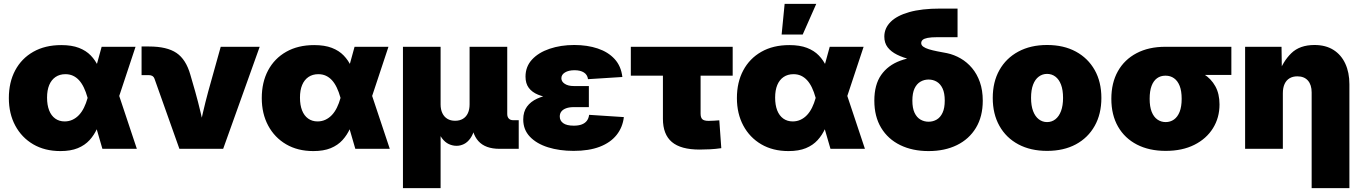

<svg xmlns="http://www.w3.org/2000/svg" viewBox="-20 -772 7065 996"><path d="M293.5 11.7Q212.4 11.7 152.3 -23.4Q92.3 -58.6 59.1 -120.6Q25.9 -182.6 25.9 -263.2Q25.9 -345.2 58.8 -407Q91.8 -468.8 152.8 -503.4Q213.9 -538.1 297.9 -538.1Q352.1 -538.1 389.4 -523.7Q426.8 -509.3 450.9 -484.1Q475.1 -459 489.7 -426.8Q504.4 -394.5 513.2 -359.4H553.2L595.7 -282.7L689.9 0H511.2L434.1 -265.6Q425.8 -295.4 414.8 -318.1Q403.8 -340.8 389.9 -356Q376 -371.1 358.4 -379.2Q340.8 -387.2 319.3 -387.2Q289.6 -387.2 268.1 -372.6Q246.6 -357.9 235.4 -331.1Q224.1 -304.2 224.1 -265.6Q224.1 -227.1 234.9 -199.5Q245.6 -171.9 266.4 -157Q287.1 -142.1 315.4 -142.1Q337.4 -142.1 356.2 -150.9Q375 -159.7 389.9 -175.5Q404.8 -191.4 415.8 -213.9Q426.8 -236.3 434.1 -262.7L507.3 -529.3H683.1L594.7 -262.7L551.3 -177.7H509.3Q499 -139.6 483.9 -105.7Q468.8 -71.8 444.6 -45.2Q420.4 -18.6 383.5 -3.4Q346.7 11.7 293.5 11.7Z M910.6 0 781.2 -364.3Q778.3 -373 770.8 -377.7Q763.2 -382.3 752 -382.3H714.4V-530.8H752.9Q846.2 -530.8 895.5 -497.3Q944.8 -463.9 967.3 -384.8L992.7 -296.9Q1007.8 -243.2 1020.8 -188Q1033.7 -132.8 1046.9 -73.7H1007.3Q1020 -132.8 1032.7 -187.7Q1045.4 -242.7 1060.1 -296.9L1125 -529.3H1327.1L1137.7 0Z M1605.5 11.7Q1524.4 11.7 1464.4 -23.4Q1404.3 -58.6 1371.1 -120.6Q1337.9 -182.6 1337.9 -263.2Q1337.9 -345.2 1370.8 -407Q1403.8 -468.8 1464.8 -503.4Q1525.9 -538.1 1609.9 -538.1Q1664.1 -538.1 1701.4 -523.7Q1738.8 -509.3 1762.9 -484.1Q1787.1 -459 1801.8 -426.8Q1816.4 -394.5 1825.2 -359.4H1865.2L1907.7 -282.7L2002 0H1823.2L1746.1 -265.6Q1737.8 -295.4 1726.8 -318.1Q1715.8 -340.8 1701.9 -356Q1688 -371.1 1670.4 -379.2Q1652.8 -387.2 1631.3 -387.2Q1601.6 -387.2 1580.1 -372.6Q1558.6 -357.9 1547.4 -331.1Q1536.1 -304.2 1536.1 -265.6Q1536.1 -227.1 1546.9 -199.5Q1557.6 -171.9 1578.4 -157Q1599.1 -142.1 1627.4 -142.1Q1649.4 -142.1 1668.2 -150.9Q1687 -159.7 1701.9 -175.5Q1716.8 -191.4 1727.8 -213.9Q1738.8 -236.3 1746.1 -262.7L1819.3 -529.3H1995.1L1906.7 -262.7L1863.3 -177.7H1821.3Q1811 -139.6 1795.9 -105.7Q1780.8 -71.8 1756.6 -45.2Q1732.4 -18.6 1695.6 -3.4Q1658.7 11.7 1605.5 11.7Z M2070.3 204.1V-529.3H2265.6V-230.5Q2265.6 -204.1 2274.7 -185.1Q2283.7 -166 2300.5 -155.8Q2317.4 -145.5 2340.8 -145.5Q2364.7 -145.5 2381.6 -155.8Q2398.4 -166 2407.2 -185.1Q2416 -204.1 2416 -230.5V-529.3H2611.3V-180.7Q2611.3 -165.5 2619.4 -157Q2627.4 -148.4 2642.6 -148.4H2670.9V0H2571.3Q2497.6 0 2461.7 -40Q2425.8 -80.1 2425.8 -154.3V-203.6H2453.1Q2453.1 -148.9 2444.3 -112.5Q2435.5 -76.2 2420.4 -54.9Q2405.3 -33.7 2386.7 -24.7Q2368.2 -15.6 2348.6 -15.6Q2327.6 -15.6 2308.1 -24.7Q2288.6 -33.7 2272.7 -54.9Q2256.8 -76.2 2247.6 -112.5Q2238.3 -148.9 2238.3 -203.6H2265.6V204.1Z M2955.6 10.7Q2882.3 10.7 2823 -7.8Q2763.7 -26.4 2729 -62.7Q2694.3 -99.1 2694.3 -152.3Q2694.3 -192.4 2713.6 -218.8Q2732.9 -245.1 2766.8 -260.5Q2800.8 -275.9 2844 -282.5Q2887.2 -289.1 2934.6 -289.1H3034.7V-216.3H2956.5Q2933.1 -216.3 2917 -210.4Q2900.9 -204.6 2892.3 -193.8Q2883.8 -183.1 2883.8 -167.5Q2883.8 -146 2901.6 -133.1Q2919.4 -120.1 2956.5 -120.1Q2981.4 -120.1 2998 -126.5Q3014.6 -132.8 3024.2 -145.3Q3033.7 -157.7 3036.1 -176.3L3216.3 -164.6Q3210 -111.3 3178.5 -71.8Q3147 -32.2 3091.1 -10.7Q3035.2 10.7 2955.6 10.7ZM2938.5 -258.3Q2887.7 -258.3 2845 -263.2Q2802.2 -268.1 2771.2 -280.8Q2740.2 -293.5 2723.1 -316.2Q2706.1 -338.9 2706.1 -374.5Q2706.1 -426.3 2739.7 -462.9Q2773.4 -499.5 2831.1 -519Q2888.7 -538.6 2959 -538.6Q3026.4 -538.6 3080.6 -520.5Q3134.8 -502.4 3168.5 -465.6Q3202.1 -428.7 3208.5 -372.6L3030.3 -361.3Q3027.3 -384.3 3009 -396Q2990.7 -407.7 2960.4 -407.7Q2929.7 -407.7 2910.9 -396.2Q2892.1 -384.8 2892.1 -366.2Q2892.1 -348.6 2909.7 -337.2Q2927.2 -325.7 2955.6 -325.7H3034.7V-258.3Z M3608.9 3.9Q3511.7 3.9 3465.3 -35.4Q3418.9 -74.7 3418.9 -155.8V-379.4H3252.4V-529.3H3780.8V-379.4H3614.3V-182.6Q3614.3 -162.1 3623.3 -153.6Q3632.3 -145 3655.8 -145Q3668.5 -145 3684.6 -146Q3700.7 -147 3711.4 -147.9L3721.7 -3.4Q3691.9 1 3663.8 2.4Q3635.7 3.9 3608.9 3.9Z M4070.3 11.7Q3989.3 11.7 3929.2 -23.4Q3869.1 -58.6 3835.9 -120.6Q3802.7 -182.6 3802.7 -263.2Q3802.7 -345.2 3835.7 -407Q3868.7 -468.8 3929.7 -503.4Q3990.7 -538.1 4074.7 -538.1Q4128.9 -538.1 4166.3 -523.7Q4203.6 -509.3 4227.8 -484.1Q4252 -459 4266.6 -426.8Q4281.2 -394.5 4290 -359.4H4330.1L4372.6 -282.7L4466.8 0H4288.1L4210.9 -265.6Q4202.6 -295.4 4191.7 -318.1Q4180.7 -340.8 4166.7 -356Q4152.8 -371.1 4135.3 -379.2Q4117.7 -387.2 4096.2 -387.2Q4066.4 -387.2 4044.9 -372.6Q4023.4 -357.9 4012.2 -331.1Q4001 -304.2 4001 -265.6Q4001 -227.1 4011.7 -199.5Q4022.5 -171.9 4043.2 -157Q4064 -142.1 4092.3 -142.1Q4114.3 -142.1 4133.1 -150.9Q4151.9 -159.7 4166.7 -175.5Q4181.6 -191.4 4192.6 -213.9Q4203.6 -236.3 4210.9 -262.7L4284.2 -529.3H4460L4371.6 -262.7L4328.1 -177.7H4286.1Q4275.9 -139.6 4260.7 -105.7Q4245.6 -71.8 4221.4 -45.2Q4197.3 -18.6 4160.4 -3.4Q4123.5 11.7 4070.3 11.7ZM4034.7 -592.8 4050.3 -752H4214.4L4144 -592.8Z M4796.9 11.7Q4713.4 11.7 4649.9 -19.3Q4586.4 -50.3 4551 -108.9Q4515.6 -167.5 4515.6 -250Q4515.6 -332.5 4551 -383.1Q4586.4 -433.6 4649.9 -457Q4713.4 -480.5 4796.9 -480.5V-443.4Q4748 -451.7 4706.1 -462.4Q4664.1 -473.1 4633.1 -488.5Q4602.1 -503.9 4584.7 -526.6Q4567.4 -549.3 4567.4 -582Q4567.4 -625.5 4599.9 -658.2Q4632.3 -690.9 4696.8 -709.2Q4761.2 -727.5 4857.4 -727.5H4947.3V-579.1H4843.8Q4810.1 -579.1 4791.7 -575.4Q4773.4 -571.8 4766.1 -564.9Q4758.8 -558.1 4758.8 -548.3Q4758.8 -537.6 4769.5 -529.8Q4780.3 -522 4798.8 -516.4Q4817.4 -510.7 4841.6 -505.9Q4865.7 -501 4893.1 -496.1Q4929.7 -488.3 4963.1 -469Q4996.6 -449.7 5022.5 -418.9Q5048.3 -388.2 5063.2 -345.9Q5078.1 -303.7 5078.1 -249.5Q5078.1 -167.5 5042.7 -108.9Q5007.3 -50.3 4944.1 -19.3Q4880.9 11.7 4796.9 11.7ZM4796.9 -140.6Q4820.3 -140.6 4839.4 -151.9Q4858.4 -163.1 4869.6 -187.3Q4880.9 -211.4 4880.9 -250Q4880.9 -289.1 4869.6 -313Q4858.4 -336.9 4839.4 -348.1Q4820.3 -359.4 4796.9 -359.4Q4773.9 -359.4 4754.6 -348.1Q4735.4 -336.9 4724.1 -313Q4712.9 -289.1 4712.9 -250Q4712.9 -211.4 4724.1 -187.3Q4735.4 -163.1 4754.6 -151.9Q4773.9 -140.6 4796.9 -140.6Z M5411.6 10.7Q5326.2 10.7 5262.7 -23.2Q5199.2 -57.1 5164.6 -118.9Q5129.9 -180.7 5129.9 -263.7Q5129.9 -347.2 5164.6 -408.7Q5199.2 -470.2 5262.7 -504.4Q5326.2 -538.6 5411.6 -538.6Q5498 -538.6 5561 -504.4Q5624 -470.2 5658.7 -408.7Q5693.4 -347.2 5693.4 -263.7Q5693.4 -180.7 5658.7 -118.9Q5624 -57.1 5561 -23.2Q5498 10.7 5411.6 10.7ZM5411.6 -138.7Q5436 -138.7 5454.8 -153.3Q5473.6 -168 5484.1 -196Q5494.6 -224.1 5494.6 -264.2Q5494.6 -305.2 5484.1 -332.8Q5473.6 -360.4 5454.8 -374.5Q5436 -388.7 5411.6 -388.7Q5387.7 -388.7 5368.7 -374.5Q5349.6 -360.4 5339.1 -332.8Q5328.6 -305.2 5328.6 -264.2Q5328.6 -224.1 5339.1 -196Q5349.6 -168 5368.7 -153.3Q5387.7 -138.7 5411.6 -138.7Z M6026.9 10.7Q5941.4 10.7 5877.9 -22Q5814.5 -54.7 5779.8 -115.2Q5745.1 -175.8 5745.1 -259.3Q5745.1 -342.3 5779.1 -402.6Q5813 -462.9 5876 -496.1Q5939 -529.3 6024.9 -529.3H6367.7V-383.3H6128.4L6024.9 -379.4Q6000.5 -379.4 5982.2 -366.2Q5963.9 -353 5953.9 -326.7Q5943.8 -300.3 5943.8 -259.3Q5943.8 -218.8 5954.3 -192.1Q5964.8 -165.5 5983.9 -152.1Q6002.9 -138.7 6026.9 -138.7Q6051.3 -138.7 6070.1 -152.1Q6088.9 -165.5 6099.4 -192.1Q6109.9 -218.8 6109.9 -259.3Q6109.9 -300.3 6099.4 -326.7Q6088.9 -353 6070.1 -366.2Q6051.3 -379.4 6026.9 -379.4V-433.1Q6084.5 -433.1 6135.3 -422.4Q6186 -411.6 6224.4 -387.7Q6262.7 -363.8 6284.4 -324.7Q6306.2 -285.6 6306.2 -230Q6306.2 -161.1 6272.2 -106.7Q6238.3 -52.2 6175.8 -20.8Q6113.3 10.7 6026.9 10.7Z M6634.8 -288.1V0H6439V-529.3H6627.9L6629.9 -388.2H6612.8Q6634.8 -453.1 6678.5 -495.8Q6722.2 -538.6 6798.8 -538.6Q6856.9 -538.6 6897.2 -513.2Q6937.5 -487.8 6958.7 -441.9Q6980 -396 6980 -335V204.1H6784.2V-292.5Q6784.2 -332 6764.9 -354Q6745.6 -376 6710 -376Q6686.5 -376 6669.7 -366Q6652.8 -356 6643.8 -336.4Q6634.8 -316.9 6634.8 -288.1Z"/></svg>

Font: Inter 24pt Black
Style: Regular
Weight: 900
Designer: Rasmus Andersson
Foundry: rsms
Version: Version 4.001;git-66647c0bb